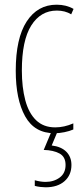

<svg xmlns="http://www.w3.org/2000/svg" viewBox="-20 -557 353 817"><path d="M212 10Q127 10 87 -62Q47 -134 47 -256Q47 -394 93.5 -465.5Q140 -537 221 -537Q262 -537 293 -519L283 -496Q257 -512 222 -512Q153 -512 113 -448.5Q73 -385 73 -257Q73 -186 87.5 -131Q102 -76 133.5 -45.5Q165 -15 215 -15Q253 -15 292 -32V-6Q276 1 254 5.5Q232 10 212 10ZM284 145Q284 188 254.5 214Q225 240 174 240Q165 240 152 238.5Q139 237 128 234V210Q153 217 174 217Q209 217 234 198.5Q259 180 259 145Q259 110 233 96Q207 82 166 81L200 0H226L200 62Q241 67 262.5 89Q284 111 284 145Z"/></svg>

Font: Noto Sans Gurmukhi ExtraCondensed Thin
Style: Regular
Weight: 100
Width: 2
Designer: Jelle Bosma - Monotype Design Team
Foundry: Monotype Imaging Inc.
Version: Version 2.004; ttfautohint (v1.8.4.7-5d5b)